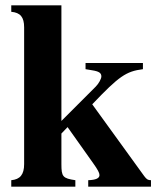

<svg xmlns="http://www.w3.org/2000/svg" viewBox="-20 -696 596 716"><path d="M543 0V-24C532 -24 527 -27 518 -39L324 -307C424 -412 450 -430 513 -438V-461H299V-438L323 -434C349 -430 358 -424 358 -411C358 -402 348 -384 337 -373L209 -245V-676H22V-652C56 -649 70 -632 70 -594V-84C70 -45 55 -27 22 -24V0H261V-24C214 -31 209 -37 209 -84V-198L232 -222L327 -88C345 -63 351 -51 351 -43C351 -31 337 -25 309 -24V0Z"/></svg>

Font: XITS
Style: Bold
Weight: 700
Designer: MicroPress Inc., with final additions and corrections provided by Coen Hoffman, Elsevier (retired)
Version: Version 1.107